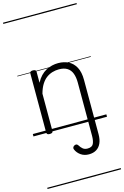

<svg xmlns="http://www.w3.org/2000/svg" viewBox="-193 -1028 1000 1546"><g transform="rotate(-15 306.5 -255.0)"><path d="M511 118Q511 162 497.5 192.5Q484 223 458 239Q432 255 395 255Q356 255 328 235Q300 215 288 186Q284 178 286.5 170Q289 162 298 156Q310 150 317.5 152Q325 154 331 163Q343 183 358 195Q373 207 396 207Q434 207 445.5 182.5Q457 158 457 118V-326Q457 -371 445 -403Q433 -435 406.5 -452Q380 -469 337 -469Q309 -469 282 -461Q255 -453 231.5 -435.5Q208 -418 189.5 -388Q171 -358 159 -314V-4Q159 6 152.5 10.5Q146 15 132 15Q119 15 113 10.5Q107 6 107 -4V-496Q107 -506 113 -510.5Q119 -515 132 -515Q146 -515 152.5 -510.5Q159 -506 159 -496V-405Q176 -437 197 -459Q218 -481 242.5 -494Q267 -507 292.5 -513Q318 -519 344 -519Q392 -519 429.5 -500Q467 -481 489 -440.5Q511 -400 511 -334ZM0 428H613V438H0ZM0 -20H613V0H0ZM0 -505H613V-500H0ZM0 -948H613V-938H0Z"/></g></svg>

Font: Playwrite US Modern Guides
Style: Regular
Weight: 400
Designer: Veronika Burian, José Scaglione
Foundry: TypeTogether
Version: Version 1.003